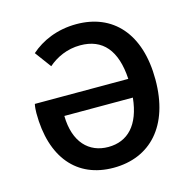

<svg xmlns="http://www.w3.org/2000/svg" viewBox="-101 -765 870 877"><g transform="rotate(-15 334.0 -327.0)"><path d="M331 12C504 12 619 -109 619 -328C619 -548 506 -666 335 -666C244 -666 170 -633 118 -587L175 -510C213 -543 265 -568 327 -568C433 -568 492 -500 500 -363H58C55 -349 54 -333 54 -320C54 -110 158 12 331 12ZM332 -86C241 -86 176 -150 174 -275H498C485 -148 424 -86 332 -86Z"/></g></svg>

Font: Source Sans Pro Semibold
Style: Regular
Weight: 600
Designer: Paul D. Hunt
Foundry: Adobe Systems Incorporated
Version: Version 3.006;hotconv 1.0.111;makeotfexe 2.5.65597